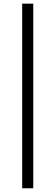

<svg xmlns="http://www.w3.org/2000/svg" viewBox="-20 -784 300 1040"><path d="M100.1 235.8V-764.2H160.2V235.8Z"/></svg>

Font: Stint Ultra Expanded
Style: Regular
Weight: 400
Width: 7
Designer: Astigmatic (AOETI)
Foundry: Astigmatic (AOETI)
Version: Version 1.000